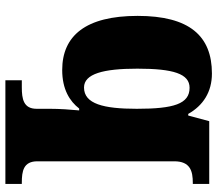

<svg xmlns="http://www.w3.org/2000/svg" viewBox="-67 -519 807 713"><g transform="rotate(90 336.5 -162.5)"><path d="M278 221H663V160H659C615 160 579 154 579 102V-406C579 -466 616 -475 659 -475H663V-536H430L409 -458H403C372 -513 322 -546 253 -546C113 -546 39 -462 39 -270C39 -77 113 10 240 10C312 10 356 -18 383 -53H390C387 -23 384 20 384 56V105C384 154 347 160 304 160H278ZM305 -71C254 -71 235 -143 235 -269C235 -403 254 -463 306 -463C366 -463 384 -404 384 -267C384 -144 366 -71 305 -71Z"/></g></svg>

Font: Noto Serif Lao Black
Style: Regular
Weight: 900
Designer: Monotype Design Team
Foundry: Monotype Imaging Inc.
Version: Version 2.003